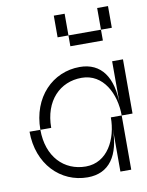

<svg xmlns="http://www.w3.org/2000/svg" viewBox="-84 -811 669 872"><g transform="rotate(-10 250.0 -375.0)"><path d="M75 -250H25C25 -100 125 0 250 0C350 0 400 -75 400 -200V0H450V-250H400C400 -150 350 -50 250 -50C150 -50 75 -125 75 -250ZM75 -250H125C125 -375 200 -450 300 -450C400 -450 450 -350 450 -250H500V-500H450V-300C450 -425 400 -500 300 -500C175 -500 75 -400 75 -250ZM225 -650H275V-750H225ZM275 -600H425V-650H275ZM425 -650H475V-750H425Z"/></g></svg>

Font: LS-VG5000 Light Shifted
Style: Regular
Weight: 400
Designer: Justin Bihan, 2021
Foundry: Justin Bihan, 2021
Version: Version 1.000;Glyphs 3.1.2 (3151)